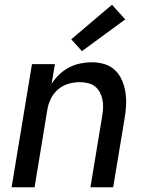

<svg xmlns="http://www.w3.org/2000/svg" viewBox="-20 -791 640 811"><path d="M29 0 115 -520H212L198 -437Q212 -459 231 -477Q250 -495 272.5 -506.5Q295 -518 319.5 -523Q344 -528 367 -528Q396 -528 422 -520Q448 -512 466.5 -494Q485 -476 495.5 -451.5Q506 -427 510 -400Q514 -373 512.5 -345Q511 -317 506 -289L458 0H362L412 -303Q415 -320 415.5 -337.5Q416 -355 412.5 -371.5Q409 -388 401 -402.5Q393 -417 380.5 -426.5Q368 -436 351 -440Q334 -444 317 -444Q293 -444 269 -437Q245 -430 225.5 -413.5Q206 -397 195 -374.5Q184 -352 180 -328L126 0ZM326 -575 281 -625 453 -771 509 -709Z"/></svg>

Font: Iosevka SS04 Medium Extended
Style: Italic
Weight: 500
Width: 7
Italic angle: -9°
Monospace: yes
Designer: Belleve Invis
Foundry: Belleve Invis
Version: Version 19.0.0; ttfautohint (v1.8.4)